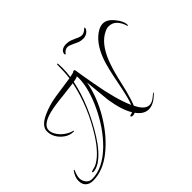

<svg xmlns="http://www.w3.org/2000/svg" viewBox="-183 -1072 1508 1508"><g transform="rotate(-45 571.0 -318.0)"><path d="M41 -26Q21 19 21 46.5Q21 74 39.5 98Q58 122 89 122Q208 122 328 5Q433 -99 504 -250Q575 -401 575 -516Q575 -527 574 -533Q554 -524 526 -520Q506 -420 459.5 -308.5Q413 -197 345.5 -90.5Q278 16 207 64Q167 89 137 89Q127 89 127 83.5Q127 78 138.5 76Q150 74 175 66Q258 29 344 -106Q468 -302 513 -518L390 -503Q287 -493 231 -479Q118 -449 118 -391Q118 -348 162 -302Q203 -263 250 -251Q256 -250 256 -248Q256 -244 248 -244Q193 -244 147 -290Q102 -336 102 -394Q102 -452 190 -492Q261 -525 344.5 -538Q428 -551 522 -564Q530 -626 530 -706Q530 -713 536 -713Q541 -713 541 -662.5Q541 -612 534 -566Q551 -569 575 -576Q580 -583 589 -583Q598 -583 600 -568Q603 -539 629 -395Q666 -186 717 -73Q737 -117 765.5 -264.5Q794 -412 817 -477Q867 -617 958 -668Q985 -683 1012 -683Q1058 -683 1100 -630Q1142 -580 1142 -535Q1142 -531 1139 -531Q1136 -531 1133 -539Q1121 -580 1094.5 -607.5Q1068 -635 1028 -635Q1007 -635 985 -624Q895 -583 840 -446Q815 -383 792.5 -288.5Q770 -194 766 -176Q745 -96 727 -54Q768 30 818 30Q846 30 877 5Q910 -21 907 -21Q909 -21 909 -16.5Q909 -12 903 -8Q845 50 790.5 50Q736 50 693 -10Q682 -4 666 -4Q650 -4 650 -16Q650 -19 662 -21.5Q674 -24 681 -28Q638 -96 617 -229Q599 -405 596 -443Q572 -307 491.5 -171.5Q411 -36 303.5 50.5Q196 137 85 137Q48 137 25 116.5Q2 96 2 56Q2 16 33 -27Q36 -30 38.5 -30Q41 -30 41 -26ZM889 -758Q889 -741 868.5 -724Q848 -707 819.5 -707Q791 -707 770 -716Q749 -725 731 -734Q698 -749 688 -749Q656 -749 638 -722Q634 -717 631 -719.5Q628 -722 628 -726Q628 -747 646 -760Q664 -773 693 -773Q722 -773 744 -764Q766 -755 779.5 -749Q793 -743 799 -740Q817 -733 830 -733Q855 -733 882 -760Q884 -763 886.5 -761.5Q889 -760 889 -758Z"/></g></svg>

Font: Ruthie
Style: Regular
Weight: 400
Designer: Robert E. Leuschke
Foundry: Robert E. Leuschke
Version: Version 1.003